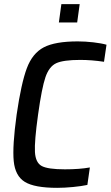

<svg xmlns="http://www.w3.org/2000/svg" viewBox="-20 -895 532 923"><path d="M39 0ZM255 8Q146 8 99.5 -20.5Q53 -49 46 -120.5Q39 -192 60 -344Q82 -495 109 -567Q136 -639 190.5 -667.5Q245 -696 354 -696Q390 -696 429 -691.5Q468 -687 492 -680L480 -598Q420 -607 366 -607Q284 -607 250 -591Q216 -575 198.5 -524Q181 -473 163 -344Q145 -215 148 -164Q151 -113 180.5 -97Q210 -81 292 -81Q362 -81 412 -90L400 -6Q372 0 331 4Q290 8 255 8ZM263 -787 275 -875H363L351 -787Z"/></svg>

Font: Assailand Medium
Style: Italic
Weight: 500
Italic angle: -8°
Designer: Hector Gatti with collaboration of the Omnibus-Type team
Foundry: Omnibus-Type
Version: Version 0.072;October 19, 2019;FontCreator 12.0.0.2547 64-bi